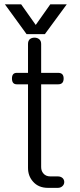

<svg xmlns="http://www.w3.org/2000/svg" viewBox="-20 -864 373 900"><path d="M111.3 -658.2V-522.5H58.6Q36.1 -522.5 36.1 -496.1Q36.1 -468.8 58.6 -468.8H111.3V-77.1Q111.3 -39.1 134.8 -12.7Q160.2 16.6 205.1 16.6H251Q264.6 16.6 273.4 7.8Q281.2 0 281.2 -10.7Q281.2 -21.5 273.4 -29.3Q264.6 -37.1 251 -37.1H215.8Q194.3 -37.1 182.6 -51.8Q172.9 -63.5 172.9 -81.1V-468.8H252.9Q278.3 -468.8 278.3 -496.1Q278.3 -522.5 252.9 -522.5H172.9V-658.2Q172.9 -672.9 163.1 -680.7Q154.3 -687.5 141.6 -687.5Q128.9 -687.5 120.1 -680.7Q111.3 -672.9 111.3 -658.2ZM79.1 -843.8H2.9L104.5 -704.1H190.4L293 -843.8H215.8L147.5 -747.1Z"/></svg>

Font: Gulim
Style: Regular
Weight: 400
Version: Version 2.21